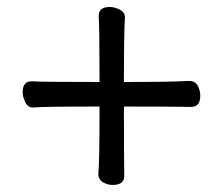

<svg xmlns="http://www.w3.org/2000/svg" viewBox="-20 -521 640 550"><path d="M302.7 8.8Q288.1 8.8 274.9 1Q261.7 -6.8 261.7 -22.9Q265.1 -53.2 265.1 -215.8Q93.8 -215.8 74.7 -212.9Q60.1 -212.9 52.5 -228Q44.9 -243.2 44.9 -256.8Q44.9 -288.1 70.8 -288.1Q99.1 -286.1 265.1 -286.1Q265.1 -446.8 262.7 -475.1Q262.7 -501 293.9 -501Q308.1 -501 323 -493.4Q337.9 -485.8 337.9 -471.2Q335 -434.1 335 -286.1Q461.9 -286.1 522 -289.1Q539.1 -289.1 546.4 -275.6Q553.7 -262.2 553.7 -247.1Q553.7 -214.8 527.8 -214.8Q454.1 -215.8 335 -215.8Q335 -90.8 335.9 -17.1Q335.9 8.8 302.7 8.8Z"/></svg>

Font: LXGW WenKai GB Screen
Style: Regular
Weight: 400
Designer: LXGW / Fontworks Inc.
Foundry: LXGW / Fontworks Inc.
Version: Version 1.321;February 19, 2024;FontCreator 14.0.0.2901 64-b